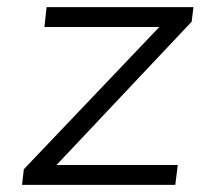

<svg xmlns="http://www.w3.org/2000/svg" viewBox="-20 -520 564 540"><path d="M42 0 47 -44 428 -444H105L111 -500H524L519 -459L139 -56H480L473 0Z"/></svg>

Font: Orkney Light
Style: LightItalic
Weight: 300
Designer: Samuel Oakes and Alfredo Marco Pradil
Foundry: Alfredo Marco Pradil
Version: 1.0; ttfautohint (v1.5)